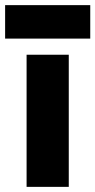

<svg xmlns="http://www.w3.org/2000/svg" viewBox="-46 -731 373 751"><path d="M58 0Q58 -128 58 -258.5Q58 -389 58 -517Q99 -517 141 -517Q183 -517 223 -517Q223 -389 223 -258.5Q223 -128 223 0Q183 0 141 0Q99 0 58 0ZM-26 -580Q-26 -612 -26 -645.5Q-26 -679 -26 -711Q57 -711 141 -711Q225 -711 307 -711Q307 -679 307 -645.5Q307 -612 307 -580Q225 -580 141 -580Q57 -580 -26 -580Z"/></svg>

Font: Tilt Warp
Style: Regular
Weight: 400
Designer: Andy Clymer
Foundry: Andy Clymer
Version: Version 1.000